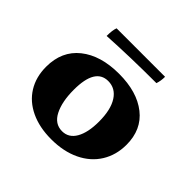

<svg xmlns="http://www.w3.org/2000/svg" viewBox="-164 -857 1050 1050"><g transform="rotate(45 361.5 -332.0)"><path d="M55 -252Q55 -373 139 -440Q223 -507 365 -507Q504 -507 586 -442.5Q668 -378 668 -261Q668 -182 630 -120.5Q592 -59 521 -25Q450 9 355 9Q264 9 196 -23Q128 -55 91.5 -114Q55 -173 55 -252ZM472 -244Q472 -336 439.5 -386.5Q407 -437 351 -437Q251 -437 251 -270Q251 -178 280 -121Q309 -64 366 -64Q417 -64 444.5 -112Q472 -160 472 -244ZM179 -673H554Q554 -641 545 -615Q342 -615 170 -605Q170 -649 179 -673Z"/></g></svg>

Font: Vollkorn SC Black
Style: Regular
Weight: 900
Designer: Friedrich Althausen
Foundry: Friedrich Althausen
Version: Version 4.015